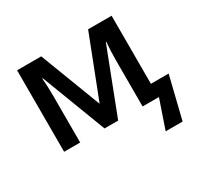

<svg xmlns="http://www.w3.org/2000/svg" viewBox="-154 -728 1141 1103"><g transform="rotate(-30 416.5 -176.0)"><path d="M826.2 -88.9 757.8 189.9H645.5L710.4 0H602.1V-308.6Q602.1 -338.9 603.5 -368.9Q605 -398.9 607.4 -426.8H604.5L439.9 0H349.6L186.5 -427.2H183.1Q188 -374 188 -305.2V0H81.5V-540.5H241.7L396 -136.7L552.7 -540.5H708.5V-88.9Z"/></g></svg>

Font: Open Sans SemiBold
Style: Regular
Weight: 600
Designer: Monotype Design Team
Foundry: Monotype Imaging Inc.
Version: Version 3.003; ttfautohint (v1.8.4)